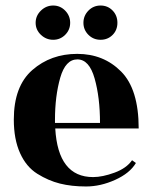

<svg xmlns="http://www.w3.org/2000/svg" viewBox="-20 -665 555 695"><path d="M482 -200H180Q190 -24 317 -24Q351 -24 394.5 -40Q438 -56 458 -85L472 -75Q450 -38 397 -14Q344 10 291.5 10Q239 10 197 -0.5Q155 -11 115 -36Q75 -61 52.5 -111Q30 -161 30 -232Q30 -353 97 -411.5Q164 -470 259.5 -470Q355 -470 418.5 -406Q482 -342 482 -200ZM179 -220H342Q342 -312 322.5 -381Q303 -450 260 -450Q217 -450 198 -383.5Q179 -317 179 -231ZM234 -582.5Q234 -557 216 -539Q198 -521 172.5 -521Q147 -521 128 -539Q109 -557 109 -582.5Q109 -608 128 -626.5Q147 -645 172.5 -645Q198 -645 216 -626.5Q234 -608 234 -582.5ZM405 -582.5Q405 -556 387.5 -538.5Q370 -521 344 -521Q318 -521 300 -539Q282 -557 282 -582.5Q282 -608 300 -626.5Q318 -645 344 -645Q370 -645 387.5 -627Q405 -609 405 -582.5Z"/></svg>

Font: Rozha One
Style: Regular
Weight: 400
Designer: Tim Donaldson, Indian Type Foundry
Foundry: Indian Type Foundry
Version: Version 1.300;PS 1.0;hotconv 1.0.78;makeotf.lib2.5.61930; tt